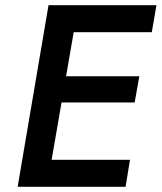

<svg xmlns="http://www.w3.org/2000/svg" viewBox="-20 -720 623 740"><path d="M119 0H464L481 -104H137ZM221 -596H565L583 -700H239ZM175 -325H499L517 -426H192ZM167 -700 48 0H161L282 -700Z"/></svg>

Font: Jost Medium
Style: Italic
Weight: 500
Italic angle: -5°
Version: Version 3.710